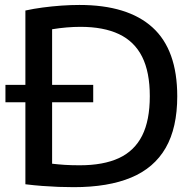

<svg xmlns="http://www.w3.org/2000/svg" viewBox="-20 -768 807 794"><path d="M2.5 -345V-417H365.5V-345ZM285 6Q253.5 6 221.2 4.8Q189 3.5 155.2 1Q121.5 -1.5 85 -6V-724.5Q119 -732 157 -737Q195 -742 233.8 -744.8Q272.5 -747.5 308.5 -747.5Q508 -747.5 610.5 -654.8Q713 -562 713 -370Q713 -239.5 665.2 -156.5Q617.5 -73.5 522.5 -33.8Q427.5 6 285 6ZM310 -84.5Q407.5 -84.5 471.8 -114.2Q536 -144 567.8 -207Q599.5 -270 599.5 -370.5Q599.5 -470 567.8 -533.2Q536 -596.5 472.2 -626.8Q408.5 -657 312.5 -657Q285 -657 255.2 -654.5Q225.5 -652 195.5 -647V-91Q221 -88 248.2 -86.2Q275.5 -84.5 310 -84.5Z"/></svg>

Font: Encode Sans SemiExpanded Medium
Style: Regular
Weight: 500
Width: 6
Designer: Multiple Designers
Foundry: Impallari Type
Version: Version 3.002